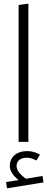

<svg xmlns="http://www.w3.org/2000/svg" viewBox="-20 -770 256 1042"><path d="M134 -750 81 -743V0H134ZM211 185 121 200C89 178 70 154 70 131C70 109 84 86 126 86C140 86 157 90 178 101L197 69C174 56 150 50 129 50C64 50 33 87 33 131C33 156 51 184 81 207L13 218L18 252L216 220Z"/></svg>

Font: FiraGO Light
Style: Regular
Weight: 300
Designer: bBox Type
Foundry: bBox Type GmbH
Version: Version 1.001;PS 001.001;hotconv 1.0.88;makeotf.lib2.5.64775